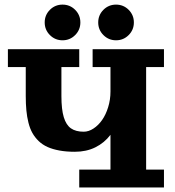

<svg xmlns="http://www.w3.org/2000/svg" viewBox="-20 -821 768 841"><path d="M198.6 -778Q221.4 -800.8 253.9 -800.8Q286.4 -800.8 309.2 -778Q332 -755.1 332 -722.7Q332 -690.2 309.2 -667.4Q286.4 -644.5 253.9 -644.5Q221.4 -644.5 198.6 -667.4Q175.8 -690.2 175.8 -722.7Q175.8 -755.1 198.6 -778ZM433 -778Q455.8 -800.8 488.3 -800.8Q520.8 -800.8 543.6 -778Q566.4 -755.1 566.4 -722.7Q566.4 -690.2 543.6 -667.4Q520.8 -644.5 488.3 -644.5Q455.8 -644.5 433 -667.4Q410.2 -690.2 410.2 -722.7Q410.2 -755.1 433 -778ZM385.7 -605.5H698.2V-527.3H620.1V-78.1H698.2V0H327.1V-78.1H463.9V-230.5Q437.3 -195.3 397.9 -175.8Q358.6 -156.2 307.6 -156.2Q270.3 -156.2 240.4 -161.7Q210.4 -167.2 188.1 -177.2Q165.8 -187.3 149.3 -203.2Q132.8 -219.2 121.9 -238.5Q111.1 -257.8 104.6 -283.7Q98.1 -309.6 95.5 -337.5Q92.8 -365.5 92.8 -400.4V-527.3H14.6V-605.5H327.1V-527.3H249V-400.4Q249 -341.8 259.4 -307.6Q269.8 -273.4 290.8 -258.8Q311.8 -244.1 346.7 -244.1Q368.4 -244.1 389.6 -258.1Q410.9 -272 427.2 -295.3Q443.6 -318.6 453.7 -351.4Q463.9 -384.3 463.9 -419.9V-527.3H385.7Z"/></svg>

Font: Orelega One
Style: Regular
Weight: 400
Version: Version 1.1 ; ttfautohint (v1.8.3)